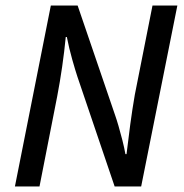

<svg xmlns="http://www.w3.org/2000/svg" viewBox="-20 -675 665 695"><path d="M34 0 164 -655H261L397 -257Q402 -243 409 -219Q416 -195 423 -167.5Q430 -140 434 -117H438Q444 -169 451.5 -224.5Q459 -280 468 -332L532 -655H622L491 0H395L260 -398Q253 -419 241.5 -459.5Q230 -500 222 -541H218Q213 -489 205 -433.5Q197 -378 187 -326L123 0Z"/></svg>

Font: Source Sans 3 Medium
Style: Italic
Weight: 500
Italic angle: -11°
Designer: Paul D. Hunt
Foundry: Adobe
Version: Version 3.052;hotconv 1.1.0;makeotfexe 2.6.0